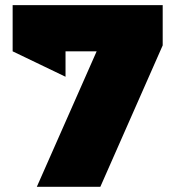

<svg xmlns="http://www.w3.org/2000/svg" viewBox="-20 -721 657 741"><path d="M28.8 -522.9V-701.2H607.9V-545.9L367.2 0H122.1L353 -522.9H232.9V-424.8Z"/></svg>

Font: Trueno Black
Style: Regular
Weight: 900
Designer: Julieta Ulanovsky
Foundry: Julieta Ulanovsky
Version: Version 3.001b | FøM Fix